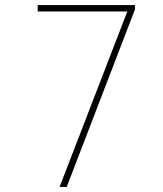

<svg xmlns="http://www.w3.org/2000/svg" viewBox="-20 -734 640 754"><path d="M480 -689H128V-714H510V-697L242 0H214Z"/></svg>

Font: Noto Sans Mono UI Thin
Style: Regular
Weight: 250
Monospace: yes
Designer: Monotype Design team
Foundry: Monotype Imaging Inc.
Version: Version 1.000